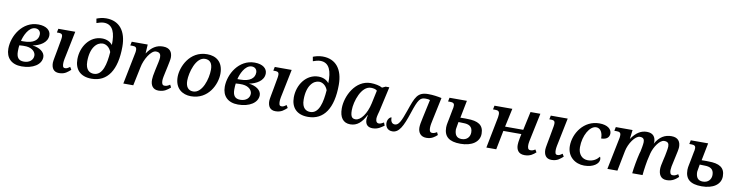

<svg xmlns="http://www.w3.org/2000/svg" viewBox="-21 -1586 9245 2414"><g transform="rotate(10 4601.5 -379.5)"><path d="M251 10C395 10 501 -56 501 -153C501 -215 433 -264 341 -273C431 -290 528 -340 528 -435C528 -497 473 -546 368 -546C166 -546 49 -343 49 -182C49 -65 120 10 251 10ZM189 -304C201 -361 252 -492 340 -492C382 -492 408 -464 408 -426C408 -354 348 -304 224 -304ZM269 -54C199 -54 173 -94 173 -169C173 -209 175 -222 178 -246C210 -249 241 -250 267 -248C350 -241 387 -192 387 -151C387 -98 343 -54 269 -54Z M729 11C806 11 839 -26 875 -56L855 -90C822 -67 814 -63 792 -63C763 -63 761 -91 761 -124C761 -149 772 -201 779 -232L841 -536H625L615 -487H632C683 -487 694 -474 684 -410L659 -270C648 -207 631 -130 631 -104C631 -37 659 11 729 11Z M1144 10C1346 10 1457 -154 1457 -454C1457 -650 1367 -770 1196 -770C1145 -770 1102 -756 1074 -745L1084 -690C1110 -699 1146 -711 1177 -711C1295 -711 1328 -601 1323 -452C1294 -489 1248 -512 1189 -512C1032 -512 927 -362 927 -201C927 -75 997 10 1144 10ZM1161 -56C1112 -56 1054 -82 1054 -196C1054 -374 1135 -450 1208 -450C1251 -450 1297 -419 1318 -361C1307 -208 1275 -56 1161 -56Z M2149 -55 2132 -88C2099 -65 2081 -63 2062 -63C2033 -63 2026 -91 2026 -123C2026 -145 2035 -191 2043 -225L2061 -308C2069 -348 2081 -399 2081 -425C2081 -492 2051 -545 1961 -545C1879 -545 1818 -507 1759 -421L1766 -536H1562L1552 -487H1577C1618 -487 1634 -478 1634 -441C1634 -424 1632 -414 1630 -404L1549 0H1676L1726 -239C1745 -342 1821 -468 1884 -468C1936 -468 1947 -439 1947 -403C1947 -375 1929 -300 1926 -287L1914 -231C1902 -176 1896 -137 1896 -113C1894 -41 1926 11 1998 11C2073 11 2114 -24 2149 -55Z M2413 10C2635 10 2730 -198 2730 -334C2730 -485 2638 -546 2525 -546C2298 -546 2207 -324 2207 -201C2207 -51 2306 10 2413 10ZM2430 -54C2368 -54 2334 -97 2334 -175C2334 -277 2390 -484 2508 -484C2571 -484 2604 -444 2604 -363C2604 -245 2547 -54 2430 -54Z M3014 10C3158 10 3264 -56 3264 -153C3264 -215 3196 -264 3104 -273C3194 -290 3291 -340 3291 -435C3291 -497 3236 -546 3131 -546C2929 -546 2812 -343 2812 -182C2812 -65 2883 10 3014 10ZM2952 -304C2964 -361 3015 -492 3103 -492C3145 -492 3171 -464 3171 -426C3171 -354 3111 -304 2987 -304ZM3032 -54C2962 -54 2936 -94 2936 -169C2936 -209 2938 -222 2941 -246C2973 -249 3004 -250 3030 -248C3113 -241 3150 -192 3150 -151C3150 -98 3106 -54 3032 -54Z M3492 11C3569 11 3602 -26 3638 -56L3618 -90C3585 -67 3577 -63 3555 -63C3526 -63 3524 -91 3524 -124C3524 -149 3535 -201 3542 -232L3604 -536H3388L3378 -487H3395C3446 -487 3457 -474 3447 -410L3422 -270C3411 -207 3394 -130 3394 -104C3394 -37 3422 11 3492 11Z M3907 10C4109 10 4220 -154 4220 -454C4220 -650 4130 -770 3959 -770C3908 -770 3865 -756 3837 -745L3847 -690C3873 -699 3909 -711 3940 -711C4058 -711 4091 -601 4086 -452C4057 -489 4011 -512 3952 -512C3795 -512 3690 -362 3690 -201C3690 -75 3760 10 3907 10ZM3924 -56C3875 -56 3817 -82 3817 -196C3817 -374 3898 -450 3971 -450C4014 -450 4060 -419 4081 -361C4070 -208 4038 -56 3924 -56Z M4447 10C4535 10 4592 -45 4642 -141H4647C4641 -120 4638 -104 4638 -84C4638 -20 4674 10 4731 10C4804 10 4844 -28 4877 -49L4862 -87C4838 -75 4824 -63 4800 -63C4773 -63 4759 -83 4759 -121C4759 -143 4776 -205 4780 -217L4851 -534H4804L4761 -514C4728 -534 4665 -546 4613 -546C4417 -546 4308 -327 4308 -170C4308 -54 4356 10 4447 10ZM4502 -64C4464 -64 4436 -77 4436 -168C4436 -281 4503 -488 4626 -488C4655 -488 4688 -482 4704 -465L4668 -297C4639 -162 4567 -64 4502 -64Z M5418 11C5488 11 5524 -21 5556 -49L5540 -83C5509 -64 5496 -63 5479 -63C5448 -63 5443 -92 5443 -121C5443 -150 5450 -189 5458 -222L5520 -515C5468 -526 5410 -535 5348 -535C5210 -535 5187 -462 5126 -287C5076 -143 5049 -86 4999 -86C4959 -86 4943 -122 4944 -166C4926 -166 4893 -137 4893 -87C4893 -48 4914 5 4983 5C5068 5 5114 -84 5173 -263C5233 -446 5257 -473 5325 -473C5353 -473 5364 -471 5382 -465L5331 -229C5317 -169 5311 -128 5311 -102C5311 -41 5344 11 5418 11Z M5854 10C5996 10 6095 -53 6095 -160C6095 -272 6023 -313 5883 -313C5884 -313 5848 -315 5797 -313L5841 -536H5619L5609 -487H5633C5672 -487 5690 -478 5690 -447C5690 -423 5687 -414 5683 -397L5660 -276C5657 -251 5642 -204 5642 -163C5642 -46 5707 10 5854 10ZM5858 -51C5793 -51 5768 -91 5767 -159C5767 -156 5770 -185 5783 -255C5809 -254 5837 -253 5846 -253C5911 -253 5964 -233 5964 -154C5964 -96 5925 -51 5858 -51Z M6672 11C6745 11 6783 -21 6815 -50L6795 -83C6766 -64 6752 -63 6733 -63C6703 -63 6697 -91 6697 -123C6697 -149 6706 -190 6713 -222L6779 -536H6653L6602 -300H6370L6421 -536H6193L6183 -487H6208C6248 -487 6266 -478 6266 -438C6266 -416 6261 -396 6262 -397L6184 0H6310L6358 -243H6588L6577 -190C6569 -150 6566 -119 6566 -102C6566 -45 6590 11 6672 11Z M7016 11C7093 11 7126 -26 7162 -56L7142 -90C7109 -67 7101 -63 7079 -63C7050 -63 7048 -91 7048 -124C7048 -149 7059 -201 7066 -232L7128 -536H6912L6902 -487H6919C6970 -487 6981 -474 6971 -410L6946 -270C6935 -207 6918 -130 6918 -104C6918 -37 6946 11 7016 11Z M7433 10C7550 10 7620 -46 7620 -102C7620 -115 7617 -127 7611 -135C7581 -96 7535 -64 7467 -64C7394 -64 7342 -120 7342 -209C7342 -359 7419 -491 7501 -491C7560 -491 7587 -428 7585 -363C7659 -363 7689 -399 7689 -445C7689 -498 7638 -546 7532 -546C7334 -546 7214 -364 7214 -202C7214 -66 7318 10 7433 10Z M8635 -57 8618 -89C8585 -66 8570 -64 8549 -64C8520 -64 8513 -92 8513 -124C8513 -146 8521 -191 8530 -225L8548 -308C8557 -348 8569 -400 8569 -427C8569 -492 8540 -545 8453 -545C8369 -545 8301 -508 8248 -413C8250 -421 8251 -427 8251 -432C8251 -493 8223 -545 8139 -545C8066 -545 8003 -509 7943 -421H7942L7956 -536H7742L7732 -487H7758C7797 -487 7815 -478 7815 -445C7815 -424 7813 -415 7811 -404L7729 0H7857L7908 -260C7927 -356 8002 -468 8062 -468C8110 -468 8120 -443 8120 -410C8120 -381 8106 -311 8101 -288L8093 -262C8074 -188 8052 -63 8046 0H8178C8183 -64 8202 -190 8216 -239L8227 -286C8249 -370 8316 -471 8373 -470C8423 -470 8434 -445 8434 -409C8434 -377 8417 -305 8415 -289L8402 -232C8388 -177 8382 -137 8382 -114C8382 -50 8407 10 8485 10C8560 10 8600 -25 8635 -57Z M8934 10C9076 10 9175 -53 9175 -160C9175 -272 9103 -313 8963 -313C8964 -313 8928 -315 8877 -313L8921 -536H8699L8689 -487H8713C8752 -487 8770 -478 8770 -447C8770 -423 8767 -414 8763 -397L8740 -276C8737 -251 8722 -204 8722 -163C8722 -46 8787 10 8934 10ZM8938 -51C8873 -51 8848 -91 8847 -159C8847 -156 8850 -185 8863 -255C8889 -254 8917 -253 8926 -253C8991 -253 9044 -233 9044 -154C9044 -96 9005 -51 8938 -51Z"/></g></svg>

Font: Noto Serif Semi
Style: Italic
Weight: 600
Italic angle: -12°
Designer: Monotype Design Team
Foundry: Monotype Imaging Inc.
Version: Version 1.901